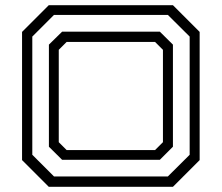

<svg xmlns="http://www.w3.org/2000/svg" viewBox="-20 -720 854 740"><path d="M168 0 65 -103V-597L168 -700H646.5L749.5 -597V-103L646.5 0ZM188 -40H627L711 -123.5V-579L627 -662.5H188L104.5 -579V-123.5ZM219.5 -104 168.5 -154.5V-548L219.5 -598H596L646.5 -548V-154.5L596 -104ZM237 -141.5H577.5L608 -172V-528L577.5 -558.5H237L206.5 -528V-172Z"/></svg>

Font: Tourney Expanded
Style: Regular
Weight: 400
Width: 7
Designer: Tyler Finck
Foundry: Etcetera Type Co
Version: Version 1.010; ttfautohint (v1.8.3)